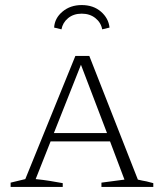

<svg xmlns="http://www.w3.org/2000/svg" viewBox="-20 -739 648 759"><path d="M525 -29Q536 -26 543 -25Q550 -24 559 -22Q568 -20 586 -15V0H381V-17L472 -29L415 -180H180L121 -31Q151 -28 176 -24Q201 -20 228 -15V0H22V-17L80 -31L278 -518H333ZM193 -213H403L300 -483ZM303 -719Q349 -719 379 -693Q409 -667 413 -630L384 -623Q379 -650 357 -667.5Q335 -685 303 -685Q271 -685 249.5 -667.5Q228 -650 223 -623L194 -630Q196 -667 227 -693Q258 -719 303 -719Z"/></svg>

Font: Piazzolla SC ExtraLight
Style: Regular
Weight: 200
Designer: Juan Pablo del Peral
Foundry: Huerta Tipografica
Version: Version 1.330